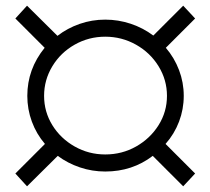

<svg xmlns="http://www.w3.org/2000/svg" viewBox="-20 -655 740 675"><path d="M562 -149 666 -45 624 0 517 -107Q445 -52 350 -52Q304 -52 261 -66.5Q218 -81 183 -107L75 0L34 -45L138 -149Q108 -184 92 -227.5Q76 -271 76 -318Q76 -412 137 -487L34 -590L75 -635L182 -529Q217 -556 260 -571Q303 -586 350 -586Q396 -586 439.5 -571.5Q483 -557 519 -530L624 -635L666 -590L563 -487Q593 -452 609.5 -408.5Q626 -365 626 -318Q626 -271 609.5 -227.5Q593 -184 562 -149ZM350 -112Q409 -112 458.5 -140Q508 -168 537.5 -215Q567 -262 567 -318Q567 -374 537.5 -422Q508 -470 458 -498Q408 -526 350 -526Q292 -526 242.5 -498Q193 -470 164 -422Q135 -374 135 -318Q135 -262 164 -215Q193 -168 242.5 -140Q292 -112 350 -112Z"/></svg>

Font: Montserrat-Regular
Style: Regular
Weight: 400
Version: Version 7.200